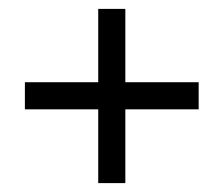

<svg xmlns="http://www.w3.org/2000/svg" viewBox="-20 -488 502 432"><path d="M427 -303H262V-468H201V-303H36V-242H201V-76H262V-242H427Z"/></svg>

Font: Lisu Bosa ExtraLight
Style: Italic
Weight: 200
Italic angle: -19°
Designer: David Morse, Annie Olsen, Victor Gaultney, Frank Grießhammer (Latin)
Foundry: SIL International
Version: Version 2.000